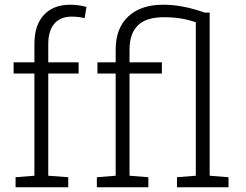

<svg xmlns="http://www.w3.org/2000/svg" viewBox="-20 -792 1040 812"><path d="M45.9 0V-42.5L125.5 -48.8V-481H37.6V-528.3H125.5V-606Q125.5 -685.1 165.3 -728.5Q205.1 -772 276.9 -772Q293.5 -772 310.8 -769.8Q328.1 -767.6 345.7 -762.7L337.9 -715.3Q325.7 -718.3 312.3 -720Q298.8 -721.7 282.7 -721.7Q234.9 -721.7 209.5 -691.4Q184.1 -661.1 184.1 -606V-528.3H312.5V-481H184.1V-48.8L268.6 -42.5V0ZM389.6 0V-42.5L469.2 -48.8V-481H392.1V-528.3H469.2V-582Q469.2 -672.9 522.5 -722.4Q575.7 -772 669.9 -772Q712.4 -772 755.4 -763.7Q798.3 -755.4 845.2 -738.8H866.7V-48.8L946.3 -42.5V0H728.5V-42.5L808.1 -48.8V-698.2Q776.9 -708.5 744.6 -713.9Q712.4 -719.2 673.3 -719.2Q598.1 -719.2 563 -684.6Q527.8 -649.9 527.8 -582V-528.3H664.6V-481H527.8V-48.8L607.4 -42.5V0Z"/></svg>

Font: Roboto Slab LO Light
Style: Regular
Weight: 300
Designer: Google
Version: Version 2.000